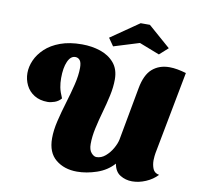

<svg xmlns="http://www.w3.org/2000/svg" viewBox="-96 -1005 1183 1127"><g transform="rotate(10 495.5 -441.5)"><path d="M434 20Q358 20 307.5 -21.5Q257 -63 257 -148Q257 -196 270.5 -252.5Q284 -309 302 -368Q320 -427 333.5 -482.5Q347 -538 347 -583Q347 -615 336.5 -628Q326 -641 309 -641Q281 -641 264.5 -603.5Q248 -566 248 -505Q248 -476 253 -450Q258 -424 274 -388Q258 -369 235 -361Q212 -353 194 -353Q147 -353 114 -373.5Q81 -394 64.5 -428Q48 -462 48 -500Q48 -538 65 -576.5Q82 -615 117 -648Q152 -681 206.5 -701Q261 -721 335 -721Q394 -721 445 -704Q496 -687 528 -649.5Q560 -612 560 -551Q560 -506 549 -455Q538 -404 523 -351.5Q508 -299 497 -248.5Q486 -198 486 -154Q486 -119 501.5 -101.5Q517 -84 532 -84Q561 -84 585.5 -105Q610 -126 626.5 -155Q643 -184 648 -208L706 -524Q721 -607 762 -642.5Q803 -678 864 -678Q887 -678 912 -673.5Q937 -669 964 -661L870 -167Q869 -160 867.5 -148.5Q866 -137 866 -124Q866 -96 875.5 -73Q885 -50 913 -45Q885 -15 844 2.5Q803 20 763 20Q724 20 692 0.5Q660 -19 652 -66Q612 -21 551.5 -0.5Q491 20 434 20ZM516 -741 484 -787 652 -903H707L840 -787L789 -741L668 -788Z"/></g></svg>

Font: Sansita Swashed Black
Style: Regular
Weight: 900
Designer: Pablo Cosgaya
Foundry: Omnibus-Type
Version: Version 1.003; ttfautohint (v1.8.3)